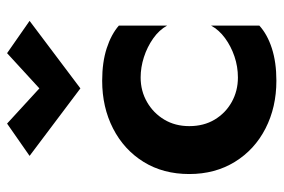

<svg xmlns="http://www.w3.org/2000/svg" viewBox="-146 -626 782 529"><g transform="rotate(-90 244.5 -361.0)"><path d="M162 -230Q162 -269 180 -299Q198 -329 228.5 -346.5Q259 -364 296 -364Q324 -364 352 -355Q380 -346 403.5 -329.5Q427 -313 439 -291V-424Q415 -445 376.5 -457.5Q338 -470 287 -470Q214 -470 155.5 -440Q97 -410 63.5 -356Q30 -302 30 -230Q30 -159 63.5 -104.5Q97 -50 155.5 -20Q214 10 287 10Q338 10 376.5 -2.5Q415 -15 439 -37V-170Q427 -148 404.5 -131.5Q382 -115 354 -105.5Q326 -96 296 -96Q259 -96 228.5 -113Q198 -130 180 -160Q162 -190 162 -230ZM266 -643 169 -732 80 -670 266 -530 452 -670 363 -732Z"/></g></svg>

Font: Jost SemiBold
Style: Regular
Weight: 600
Version: Version 3.710